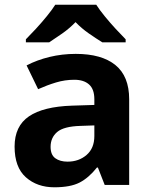

<svg xmlns="http://www.w3.org/2000/svg" viewBox="-20 -786 644 816"><path d="M302 -557Q412 -557 470.5 -509.5Q529 -462 529 -364V0H425L396 -74H392Q357 -30 318 -10Q279 10 211 10Q138 10 90 -32.5Q42 -75 42 -163Q42 -250 103 -291.5Q164 -333 286 -337L381 -340V-364Q381 -407 358.5 -427Q336 -447 296 -447Q256 -447 218 -435.5Q180 -424 142 -407L93 -508Q137 -531 190.5 -544Q244 -557 302 -557ZM323 -251Q251 -249 223 -225Q195 -201 195 -162Q195 -128 215 -113.5Q235 -99 267 -99Q315 -99 348 -127.5Q381 -156 381 -208V-253ZM389 -766Q403 -744 425.5 -716.5Q448 -689 472 -663Q496 -637 514 -619V-606H415Q389 -622 358 -643.5Q327 -665 301 -692Q275 -665 245 -644Q215 -623 189 -606H90V-619Q109 -638 132.5 -663.5Q156 -689 178.5 -716.5Q201 -744 215 -766Z"/></svg>

Font: Noto Sans Kannada
Style: Bold
Weight: 700
Designer: Jelle Bosma - Monotype Design Team
Foundry: Monotype Imaging Inc.
Version: Version 2.005; ttfautohint (v1.8.4.7-5d5b)